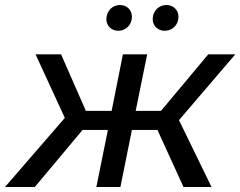

<svg xmlns="http://www.w3.org/2000/svg" viewBox="-61 -747 960 767"><path d="M412 -624C441 -624 466 -647 466 -680C466 -708 445 -727 418 -727C389 -727 364 -704 364 -670C364 -643 385 -624 412 -624ZM597 -624C627 -624 652 -647 652 -680C652 -708 630 -727 604 -727C574 -727 549 -704 549 -670C549 -643 571 -624 597 -624ZM879 -530H771L582 -304H481L527 -530H430L385 -304H282L183 -530H81L198 -276L-41 0H78L269 -228H370L324 0H420L466 -228H568L672 0H784L654 -267Z"/></svg>

Font: AWKNG-Font Medium
Style: Italic
Weight: 500
Italic angle: -11.3°
Designer: Awakening Church
Foundry: Awakening Church
Version: Version 1.700;PS 001.700;hotconv 1.0.88;makeotf.lib2.5.64775